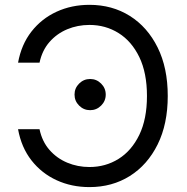

<svg xmlns="http://www.w3.org/2000/svg" viewBox="-20 -757 767 787"><path d="M346.6 9.9Q273.4 9.9 212 -18.3Q150.6 -46.5 109 -99.6Q67.5 -152.7 54 -227.3H142Q152.7 -176.8 182.9 -142.4Q213.1 -108 255.7 -90.2Q298.3 -72.4 346.6 -72.4Q412.6 -72.4 466.1 -105.8Q519.5 -139.2 551 -204.2Q582.4 -269.2 582.4 -363.6Q582.4 -458.1 551 -523.1Q519.5 -588.1 466.1 -621.4Q412.6 -654.8 346.6 -654.8Q298.3 -654.8 255.7 -637.1Q213.1 -619.3 182.9 -584.9Q152.7 -550.4 142 -500H54Q67.5 -574.6 109 -627.7Q150.6 -680.8 212 -709Q273.4 -737.2 346.6 -737.2Q439.6 -737.2 512.1 -691.8Q584.5 -646.3 626.1 -562.5Q667.6 -478.7 667.6 -363.6Q667.6 -248.6 626.1 -164.8Q584.5 -81 512.1 -35.5Q439.6 9.9 346.6 9.9ZM349.4 -305.4Q323.2 -305.4 304.3 -324.2Q285.5 -343 285.5 -369.3Q285.5 -395.6 304.3 -414.4Q323.2 -433.2 349.4 -433.2Q375.7 -433.2 394.5 -414.4Q413.4 -395.6 413.4 -369.3Q413.4 -343 394.5 -324.2Q375.7 -305.4 349.4 -305.4Z"/></svg>

Font: Linik Sans
Style: Regular
Weight: 400
Designer: Rasmus Andersson (font), Marc Monis (original base), Kil Hyung-jin (Pretendard portions), Cristiano Sobral (main changes
Foundry: rsms
Version: Version 3.018;May 31, 2022;FontCreator 14.0.0.2814 64-bit; t